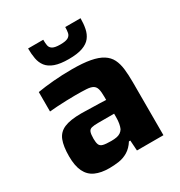

<svg xmlns="http://www.w3.org/2000/svg" viewBox="-171 -839 908 967"><g transform="rotate(-30 283.0 -355.5)"><path d="M186 8Q138 8 105 -7Q72 -22 55.5 -56Q39 -90 39 -145Q39 -203 52.5 -237.5Q66 -272 101 -287Q136 -302 200 -302Q209 -302 225.5 -301.5Q242 -301 263 -300.5Q284 -300 305 -299.5Q326 -299 343 -298V-317Q343 -346 338.5 -362Q334 -378 321.5 -385.5Q309 -393 284 -394.5Q259 -396 218 -396Q195 -396 167.5 -395Q140 -394 113.5 -392.5Q87 -391 69 -389V-502Q110 -509 161.5 -513.5Q213 -518 270 -518Q334 -518 376.5 -510Q419 -502 445 -485.5Q471 -469 483.5 -444Q496 -419 500 -385Q504 -351 504 -308V0H350L346 -60H338Q319 -30 294 -15Q269 0 241 4Q213 8 186 8ZM262 -106Q280 -106 293.5 -108.5Q307 -111 316.5 -117.5Q326 -124 332 -134Q337 -145 340 -161Q343 -177 343 -199V-218H250Q225 -218 212 -214.5Q199 -211 194.5 -198.5Q190 -186 190 -160Q190 -138 195 -126Q200 -114 215.5 -110Q231 -106 262 -106ZM284 -570Q234 -570 203.5 -581Q173 -592 157.5 -612Q142 -632 137 -659.5Q132 -687 132 -719H220Q220 -700 222.5 -685.5Q225 -671 238.5 -663Q252 -655 283 -655Q315 -655 328.5 -663Q342 -671 345 -685.5Q348 -700 348 -719H437Q437 -687 431.5 -659.5Q426 -632 410.5 -612Q395 -592 364.5 -581Q334 -570 284 -570Z"/></g></svg>

Font: Saira Thin
Style: Bold
Weight: 700
Version: Version 1.101